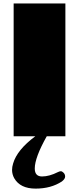

<svg xmlns="http://www.w3.org/2000/svg" viewBox="-20 -800 457 1127"><path d="M363.8 0H254.4Q184.1 125 184.1 189Q184.1 235.8 226.8 235.8Q269.5 235.8 320.3 210Q330.1 205.1 337.2 205.1Q344.2 205.1 353.3 214.1Q362.3 223.1 362.3 236.6Q362.3 250 343.3 265.1Q279.3 307.1 189 307.1Q98.6 307.1 63.5 246.1Q50.8 223.1 50.8 197.3Q50.8 179.2 57.1 159.2Q80.6 79.1 187 0H60.1V-779.8H363.8Z"/></svg>

Font: Fz Rammetto One
Style: Regular
Weight: 400
Designer: Vernon Adams
Foundry: Vernon Adams
Version: Vit hóa bi c Thuy @ FontZin.Com